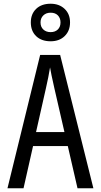

<svg xmlns="http://www.w3.org/2000/svg" viewBox="-20 -1008 540 1028"><path d="M343 -226H157L106 0H20L195 -714H302L480 0H395ZM325 -301 271 -536Q252 -620 248 -647Q240 -597 226 -536L173 -301ZM145 -888Q145 -933 173.5 -960.5Q202 -988 251 -988Q297 -988 326 -960.5Q355 -933 355 -888Q355 -843 326.5 -815Q298 -787 251 -787Q202 -787 173.5 -814.5Q145 -842 145 -888ZM304 -888Q304 -911 290 -925.5Q276 -940 251 -940Q227 -940 212 -925.5Q197 -911 197 -888Q197 -864 212 -850Q227 -836 251 -836Q275 -836 289.5 -850Q304 -864 304 -888Z"/></svg>

Font: Noto Sans Mono UI Cond
Style: Regular
Weight: 400
Width: 3
Monospace: yes
Designer: Monotype Design team
Foundry: Monotype Imaging Inc.
Version: Version 1.000